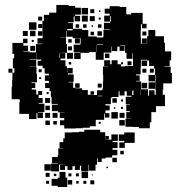

<svg xmlns="http://www.w3.org/2000/svg" viewBox="-20 -736 723 774"><path d="M638 -400V-375H636V-354H645V-308H609V-284H590V-243H584V-219H540V-224H515V-225H486V-257H508V-258H489V-284H503V-288H489V-314H503V-316H487V-346H510V-350H491V-368H482V-351H462V-368H458V-345H431V-342H427V-316H405V-311H422V-291H405V-280H421V-262H403V-278H400V-253H366V-227H342V-221H314V-219H285V-218H239V-231H222V-251H239V-260H221V-282H240V-283H214V-288H189V-314H212V-317H188V-344H185V-369H180V-381H162V-401H177V-410H161V-432H177V-439H160V-461H152V-471H132V-491H146V-496H127V-524H126V-497H99V-495H126V-467H101V-466H127V-438H129V-404H107V-401H122V-381H108V-375H126V-355H134V-369H150V-353H136V-341H152V-321H136V-318H159V-284H133V-282H153V-260H131V-280H127V-256H97V-277H58V-325H60V-335H56V-336H27V-386H29V-414H30V-443H38V-461H32V-501H37V-519H30V-563H73V-580H91V-562H74V-552H93V-530H74V-528H99V-525H125V-558H151V-560H131V-582H152V-610H151V-652H157V-676H178V-685H207V-716H257V-712H283V-705H306V-677H283V-672H303V-650H281V-670H277V-646H255V-643H274V-620H311V-615H336V-589H370V-585H396V-587H397V-616H424V-618H399V-644H424V-649H427V-671H424V-649H400V-673H422V-681H402V-701H422V-711H462V-708H489V-680H491V-678H509V-684H555V-640H571V-622H553V-638H548V-615H547V-587H548V-560H572V-561H573V-590H578V-615H606V-590H641V-564H645V-529H670V-493H664V-469H643V-467H668V-442H673V-400ZM309 -704H335V-678H309ZM344 -699H360V-683H344ZM379 -694H385V-688H379ZM310 -673H334V-649H310ZM342 -671H362V-651H342ZM134 -669H150V-653H134ZM378 -665H386V-657H378ZM97 -646H127V-616H97ZM134 -639H150V-623H134ZM299 -638V-624H285V-638ZM329 -638V-624H315V-638ZM375 -638H389V-624H375ZM349 -628V-634H355V-628ZM251 -619V-614H273V-619ZM101 -612H123V-590H101ZM304 -559H305V-582H273V-588H249V-612H247V-586H223V-585H246V-559H250V-523H223V-522H243V-500H224V-493H244V-469H250V-443H251V-462H273V-440H254V-436H277V-406H256V-404H275V-382H283V-380H311V-373H334V-354H345V-353H371V-372H393V-380H395V-408H396V-434H395V-468H416V-469H400V-493H424V-477H430V-493H454V-477H468V-468H483V-470H516V-523H514V-499H490V-523H484V-553H465V-551H482V-531H462V-548H453V-530H431V-548H429V-524H398V-495H366V-526H340V-523H305V-498H279V-524H304V-526H277V-556H304ZM72 -611H92V-591H72ZM151 -592H133V-610H151ZM373 -610H391V-592H373ZM570 -609V-593H554V-609ZM359 -594H345V-608H359ZM282 -581H302V-561H282ZM552 -561V-581H572V-561ZM255 -578H269V-564H255ZM108 -567V-575H116V-567ZM395 -555V-557H370V-555ZM367 -527H368V-553H367ZM122 -531H102V-551H122ZM270 -533H254V-549H270ZM274 -523V-499H250V-523ZM219 -520V-503H221V-520ZM403 -520H421V-502H403ZM603 -354H608V-375H606V-407H607V-434H605V-460H601V-470H581V-492H573V-495H548V-465H547V-436H528V-432H543V-410H528V-408H549V-376H577V-350H581V-372H603ZM573 -470H551V-492H573ZM494 -489H510V-473H494ZM267 -476H257V-486H267ZM468 -485H476V-477H468ZM14 -443V-459H30V-443ZM554 -459H570V-443H554ZM584 -459H600V-443H584ZM136 -457H148V-445H136ZM605 -408H579V-434H605ZM146 -425V-417H138V-425ZM605 -378H579V-404H605ZM573 -380H551V-402H573ZM283 -400H301V-382H283ZM374 -399H390V-383H374ZM546 -353H547V-374H546ZM518 -353V-371H513V-353ZM345 -368H359V-354H345ZM168 -357V-365H176V-357ZM374 -350V-348H393V-350ZM182 -321H162V-341H182ZM433 -340H451V-322H433ZM468 -335H476V-327H468ZM181 -310V-292H163V-310ZM476 -297H468V-305H476ZM445 -304V-298H439V-304ZM455 -258H429V-284H455ZM182 -261H162V-281H182ZM192 -281H212V-261H192ZM482 -261H462V-281H482ZM483 -230H461V-252H483ZM181 -250V-232H163V-250ZM209 -248V-234H195V-248ZM378 -245H386V-237H378ZM406 -173H429V-194H455V-168H434V-163H454V-139H434V-132H453V-110H432V-101H406V-97H390V-83H374V-97H371V-72H365V-48H339V-72H337V-46H307V-68H302V-51H282V-66H272V-51H252V-66H242V-51H222V-71H237V-72H218V-45H186V-77H213V-79H190V-103H213V-110H215V-138H235V-139H220V-163H235V-178H241V-202H270V-203H298V-205H320V-213H384V-203H404V-175H405V-188H419V-174H406ZM459 -194H481V-202H523V-160H483V-140H461V-162H481V-168H459ZM479 -114H465V-128H479ZM451 -82H433V-100H451ZM185 -48H159V-74H185ZM415 -58H409V-64H415ZM335 -18H309V-44H335ZM220 -43H244V-20H251V18H213V13H188V-15H213V-20H220ZM180 -23H164V-39H180ZM256 -25V-37H268V-25ZM298 -25H286V-37H298ZM197 -26V-36H207V-26ZM350 -29V-33H354V-29ZM271 8H253V-10H271ZM360 7H344V-9H360ZM178 5H166V-7H178ZM328 5H316V-7H328ZM297 4H287V-6H297Z"/></svg>

Font: Rubik-Storm
Style: Regular
Weight: 400
Designer: NaN (generative design), Hubert & Fischer (Rubik source font outlines)
Foundry: NaN, Hubert & Fischer
Version: Version 1.000